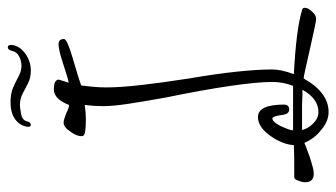

<svg xmlns="http://www.w3.org/2000/svg" viewBox="-205 -535 862 492"><g transform="rotate(-90 226.0 -289.0)"><path d="M185 122Q161 122 139 103Q117 86 106 60Q101 62 92 65.5Q83 69 69 74Q56 78 45.5 81Q35 84 27 84Q5 84 5 62Q5 54 9 45Q12 34 18 34Q34 34 54.5 34Q75 34 100 33Q102 4 123 -26Q146 -59 172 -59Q204 -59 204 8Q204 21 191 21Q179 21 177 0Q174 -22 168 -22Q160 -22 149 -1Q138 23 138 31H252Q262 5 262 -22Q262 -60 252 -129Q242 -198 222 -296Q212 -351 206 -391Q200 -431 200 -456Q200 -479 203 -503Q185 -500 167 -500Q131 -500 126 -505Q123 -507 123 -511Q123 -524 135 -540Q146 -557 158 -557Q164 -557 180 -551Q196 -543 203 -543Q218 -582 243 -582Q268 -582 268 -569Q268 -569 260 -544Q272 -546 311 -559Q329 -565 341 -567.5Q353 -570 359 -570Q372 -570 372 -556Q372 -548 324 -534Q312 -530 294 -525Q276 -520 253 -512Q251 -497 249.5 -481Q248 -465 248 -448Q248 -412 254 -359Q260 -306 271 -235Q283 -165 288.5 -112Q294 -59 294 -23Q294 1 282 33Q397 39 446 54Q452 55 452 61Q452 70 442 80Q433 90 424 90H422Q416 90 350 75Q276 58 271 58Q235 122 185 122ZM268 -569Q268 -569 268 -569ZM185 96Q219 96 242 55H228Q221 55 215.5 54.5Q210 54 205 54H139Q142 69 156 83Q169 96 185 96ZM152 -641Q147 -641 147 -648Q149 -668 165.5 -680.5Q182 -693 210 -693Q233 -693 248.5 -686Q264 -679 277 -672Q290 -665 304 -665Q315 -665 326.5 -670.5Q338 -676 341 -687Q344 -700 351 -700Q357 -700 357 -691Q355 -670 335 -655.5Q315 -641 291 -641Q273 -641 259 -648Q245 -655 232 -662Q219 -669 203 -669Q196 -669 180 -666Q164 -663 161 -651Q159 -641 152 -641Z"/></g></svg>

Font: Ole
Style: Regular
Weight: 400
Designer: Robert E. Leuschke
Foundry: Robert E. Leuschke
Version: Version 1.010; ttfautohint (v1.8.3)